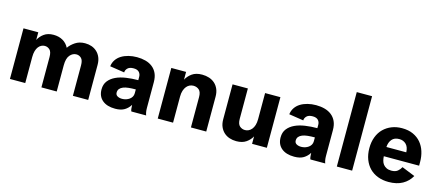

<svg xmlns="http://www.w3.org/2000/svg" viewBox="-51 -1215 3986 1744"><g transform="rotate(15 1942.5 -343.0)"><path d="M64 -476H203V-404Q220 -439 255 -464.5Q290 -490 344 -490Q394 -490 431.5 -468.5Q469 -447 489 -407Q510 -438 548.5 -464Q587 -490 641 -490Q674 -490 702.5 -480Q731 -470 753 -449.5Q775 -429 787.5 -399Q800 -369 800 -329V0H656V-286Q656 -334 636.5 -353Q617 -372 590 -372Q556 -372 530 -342Q504 -312 504 -245V0H360V-285Q360 -334 340 -353Q320 -372 293 -372Q277 -372 261.5 -364.5Q246 -357 234 -341.5Q222 -326 215 -302Q208 -278 208 -245V0H64Z M1206 0Q1202 -5 1199.5 -22.5Q1197 -40 1197 -60Q1176 -26 1143 -6Q1110 14 1056 14Q979 14 935.5 -22.5Q892 -59 892 -124Q892 -172 917 -204Q942 -236 983.5 -255.5Q1025 -275 1079.5 -283Q1134 -291 1193 -291V-322Q1193 -349 1176.5 -366.5Q1160 -384 1125 -384Q1087 -384 1069 -366Q1051 -348 1051 -326L914 -347Q918 -381 936 -408Q954 -435 983 -453Q1012 -471 1049.5 -480.5Q1087 -490 1129 -490Q1172 -490 1209.5 -480Q1247 -470 1275 -448Q1303 -426 1318.5 -392Q1334 -358 1334 -310V-67Q1334 -46 1337 -29Q1340 -12 1345 0ZM1094 -89Q1113 -89 1130.5 -94.5Q1148 -100 1162 -110Q1176 -120 1184.5 -134.5Q1193 -149 1193 -168V-204Q1157 -204 1127 -201Q1097 -198 1076 -189.5Q1055 -181 1043.5 -167Q1032 -153 1032 -132Q1032 -110 1050 -99.5Q1068 -89 1094 -89Z M1454 -476H1593V-403Q1611 -438 1647 -464Q1683 -490 1742 -490Q1777 -490 1807.5 -480Q1838 -470 1861 -449.5Q1884 -429 1897 -398.5Q1910 -368 1910 -328V0H1766V-285Q1766 -334 1744 -353Q1722 -372 1691 -372Q1673 -372 1656.5 -364.5Q1640 -357 1627 -341.5Q1614 -326 1606 -302Q1598 -278 1598 -245V0H1454Z M2480 0H2341V-70Q2323 -36 2287.5 -11Q2252 14 2195 14Q2161 14 2131 4Q2101 -6 2078.5 -26.5Q2056 -47 2043 -77Q2030 -107 2030 -148V-476H2174V-191Q2174 -142 2195.5 -123Q2217 -104 2246 -104Q2263 -104 2279 -111.5Q2295 -119 2308 -134.5Q2321 -150 2328.5 -174Q2336 -198 2336 -231V-476H2480Z M2890 0Q2886 -5 2883.5 -22.5Q2881 -40 2881 -60Q2860 -26 2827 -6Q2794 14 2740 14Q2663 14 2619.5 -22.5Q2576 -59 2576 -124Q2576 -172 2601 -204Q2626 -236 2667.5 -255.5Q2709 -275 2763.5 -283Q2818 -291 2877 -291V-322Q2877 -349 2860.5 -366.5Q2844 -384 2809 -384Q2771 -384 2753 -366Q2735 -348 2735 -326L2598 -347Q2602 -381 2620 -408Q2638 -435 2667 -453Q2696 -471 2733.5 -480.5Q2771 -490 2813 -490Q2856 -490 2893.5 -480Q2931 -470 2959 -448Q2987 -426 3002.5 -392Q3018 -358 3018 -310V-67Q3018 -46 3021 -29Q3024 -12 3029 0ZM2778 -89Q2797 -89 2814.5 -94.5Q2832 -100 2846 -110Q2860 -120 2868.5 -134.5Q2877 -149 2877 -168V-204Q2841 -204 2811 -201Q2781 -198 2760 -189.5Q2739 -181 2727.5 -167Q2716 -153 2716 -132Q2716 -110 2734 -99.5Q2752 -89 2778 -89Z M3138 -700H3282V0H3138Z M3840 -99Q3811 -46 3757.5 -16Q3704 14 3627 14Q3571 14 3525.5 -3.5Q3480 -21 3448 -53.5Q3416 -86 3398 -133Q3380 -180 3380 -239Q3380 -297 3398 -344Q3416 -391 3448.5 -423Q3481 -455 3525 -472.5Q3569 -490 3622 -490Q3682 -490 3726.5 -469.5Q3771 -449 3800 -414.5Q3829 -380 3843.5 -334Q3858 -288 3858 -236V-201H3526Q3527 -180 3532 -160.5Q3537 -141 3548.5 -126Q3560 -111 3579 -101.5Q3598 -92 3625 -92Q3663 -92 3684 -109.5Q3705 -127 3716 -149ZM3622 -388Q3577 -388 3553.5 -360.5Q3530 -333 3527 -288H3714Q3712 -338 3686.5 -363Q3661 -388 3622 -388Z"/></g></svg>

Font: Post Grotesk Bold
Style: Bold
Weight: 700
Version: Version 1.0